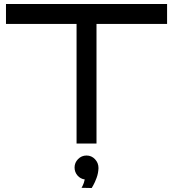

<svg xmlns="http://www.w3.org/2000/svg" viewBox="-20 -720 868 963"><path d="M464 0H364V-600H10V-700H818V-600H464ZM474 123Q473 149 464.5 172Q456 195 448 209Q440 223 440 223L389 222Q389 222 395 210.5Q401 199 405 180Q383 177 368.5 160Q354 143 354 120Q354 96 371.5 78Q389 60 414 60Q439 60 456.5 78.5Q474 97 474 123Z"/></svg>

Font: Bruno Ace SC
Style: Regular
Weight: 400
Version: Version 1.100; ttfautohint (v1.8.4.7-5d5b);gftools[0.9.27]